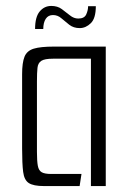

<svg xmlns="http://www.w3.org/2000/svg" viewBox="-20 -627 436 647"><path d="M128.4 0Q92.5 0 77 -10.2Q61.5 -20.3 58 -47.9Q54.5 -75.5 54.5 -126.8V-376.8Q54.5 -415.8 62.6 -435.9Q70.6 -455.9 93.7 -463Q116.7 -470 161.7 -470H336.4V0H286.4V-429.2H158.5Q130.5 -429.2 119.3 -422Q108 -414.8 106.3 -398.4Q104.5 -382 104.5 -352.8V-115Q104.5 -84.2 107.5 -68.2Q110.5 -52.2 120.7 -46.5Q130.8 -40.8 152.1 -40.8H254.6L248.3 0ZM98.2 -529.2Q98.2 -569.8 113.8 -588.4Q129.4 -607 152.8 -607Q173.9 -607 188.2 -596.4Q202.5 -585.8 215.7 -575.2Q228.8 -564.5 243.8 -564.5Q264.1 -564.5 270.5 -578.3Q276.9 -592.2 276.9 -606.2H302.9Q302.9 -565.2 286 -548.8Q269.1 -532.3 248.6 -532.3Q228 -532.3 213.5 -543.5Q199.1 -554.7 186.7 -565.5Q174.4 -576.3 158.5 -576.3Q142.5 -576.3 134.2 -563.6Q125.8 -550.8 125.8 -529.2Z"/></svg>

Font: Smooch Sans Thin
Style: Regular
Weight: 100
Designer: Robert E. Leuschke
Foundry: Robert E. Leuschke
Version: Version 1.010